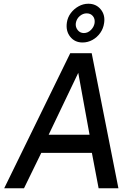

<svg xmlns="http://www.w3.org/2000/svg" viewBox="-20 -1008 729 1028"><path d="M2.5 0 356 -723H471L614 0H508L472 -189.5H201L108.5 0ZM240.5 -286.5H459.5L399 -618ZM422 -780.5Q380.5 -780.5 356 -811.2Q331.5 -842 338 -887Q342 -915 359 -937.8Q376 -960.5 400.8 -974.2Q425.5 -988 453 -988Q494.5 -988 519.2 -958Q544 -928 537.5 -885Q533.5 -855.5 516.8 -831.8Q500 -808 475 -794.2Q450 -780.5 422 -780.5ZM429 -831Q450 -831 466.5 -847.2Q483 -863.5 486.5 -884.5Q489.5 -907.5 477.2 -922Q465 -936.5 444 -936.5Q424 -936.5 407 -922Q390 -907.5 386 -884.5Q383 -863.5 395.8 -847.2Q408.5 -831 429 -831Z"/></svg>

Font: Public Sans Thin Medium
Style: Italic
Weight: 500
Italic angle: -8°
Version: Version 2.001